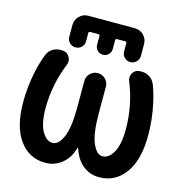

<svg xmlns="http://www.w3.org/2000/svg" viewBox="-139 -1145 1206 1262"><g transform="rotate(15 464.0 -514.5)"><path d="M344.7 -918Q335 -918 335 -908.2V-851.6Q335 -828.1 318.4 -811.5Q301.8 -794.9 277.8 -794.9Q253.9 -794.9 237.3 -811.5Q220.7 -828.1 220.7 -851.6V-932.6Q220.7 -967.8 245.6 -992.7Q270.5 -1017.6 305.7 -1017.6H623Q658.2 -1017.6 683.1 -992.7Q708 -967.8 708 -932.6V-851.6Q708 -828.1 691.4 -811.5Q674.8 -794.9 650.9 -794.9Q627 -794.9 610.4 -811.5Q593.8 -828.1 593.8 -851.6V-908.2Q593.8 -918 584 -918H527.3Q517.6 -918 517.6 -908.2V-847.7Q517.6 -826.2 502 -810.5Q486.3 -794.9 464.4 -794.9Q442.4 -794.9 426.8 -810.5Q411.1 -826.2 411.1 -847.7V-908.2Q411.1 -918 401.4 -918ZM466.8 -159.2Q465.8 -161.1 463.9 -161.1Q461.9 -161.1 461.9 -159.2Q444.3 -95.7 402.3 -57.6Q350.6 -10.7 282.2 -10.7Q171.9 -10.7 105.5 -101.1Q39.1 -191.4 39.1 -360.4Q39.1 -467.8 62.5 -574.2Q76.2 -637.7 97.7 -692.4Q109.4 -725.6 140.6 -742.2Q165 -753.9 190.4 -753.9Q199.2 -753.9 208 -752.9Q236.3 -749 250 -722.7Q257.8 -709 257.8 -694.3Q257.8 -681.6 252.9 -669.9Q192.4 -521.5 191.4 -360.4Q191.4 -256.8 221.7 -203.1Q252 -149.4 293.9 -149.4Q335 -149.4 363.3 -214.4Q391.6 -279.3 391.6 -417V-596.7Q391.6 -627 413.1 -648.4Q434.6 -669.9 464.8 -669.9Q495.1 -669.9 516.6 -648.4Q538.1 -627 538.1 -596.7V-417Q538.1 -279.3 565.9 -214.4Q593.8 -149.4 633.8 -149.4Q676.8 -149.4 707 -203.1Q737.3 -256.8 737.3 -360.4Q737.3 -522.5 676.8 -670.9Q671.9 -682.6 671.9 -694.3Q671.9 -709 678.7 -722.7Q692.4 -749 720.7 -752.9Q729.5 -753.9 738.3 -753.9Q763.7 -753.9 787.1 -742.2Q818.4 -725.6 831.1 -693.4Q852.5 -638.7 866.2 -574.2Q889.6 -467.8 889.6 -360.4Q889.6 -191.4 823.2 -101.1Q756.8 -10.7 647.5 -10.7Q578.1 -10.7 527.3 -57.6Q486.3 -95.7 466.8 -159.2Z"/></g></svg>

Font: Gen Jyuu GothicX Bold
Style: Bold
Weight: 700
Designer: Ryoko NISHIZUKA (kana &amp; ideographs); Paul D. Hunt (Latin, Greek &amp; Cyrillic); Wenlong ZHANG (bopomofo); Sandoll C
Version: Version 1.058.20140828